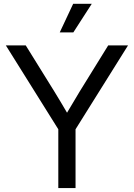

<svg xmlns="http://www.w3.org/2000/svg" viewBox="-20 -959 683 979"><path d="M277.3 0H365.2V-299.8L632.8 -727.5H531.7L386.2 -492.2C364.3 -456.1 342.8 -419.9 321.8 -384.3C300.8 -419.9 279.8 -456.1 257.3 -492.2L111.3 -727.5H9.8L277.3 -299.8ZM284.7 -793.9H354L447.8 -939.5H353Z"/></svg>

Font: Raveo Display Display
Style: Regular
Weight: 400
Designer: Jakub Foglar, Rasmus Andersson (Inter)
Foundry: Jakubfoglar.com
Version: Version 1.100;Glyphs 3.2.3 (3260)